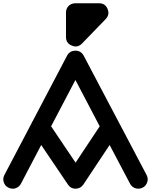

<svg xmlns="http://www.w3.org/2000/svg" viewBox="-50 -1106 931 1184"><path d="M-26.9 17.1C-22.5 32.2 -13.2 43.5 1 50.8C9.3 55.2 18.1 57.6 27.3 57.6C33.2 58.1 39.1 57.1 44.9 55.2C60.1 50.3 71.8 41 79.1 26.9L204.1 -211.9L369.1 32.2C380.4 49.3 395.5 57.6 415.5 57.6H416.5C436.5 57.1 452.6 48.8 463.9 32.2L626 -211.9L752 26.9C759.3 41 771 50.8 786.1 55.2C792 56.6 797.9 57.6 803.7 57.6C813 57.6 821.8 55.2 830.1 50.8C844.2 43.5 853.5 32.2 857.9 17.1C859.9 11.2 860.8 5.4 860.8 -0.5C860.8 -9.8 858.4 -18.6 854 -26.9L465.8 -763.2C454.6 -783.2 438 -793.5 415.5 -793.5H414.6C391.6 -793 374.5 -783.2 363.8 -763.2L150.9 -357.9C147.5 -353 145 -348.1 143.1 -342.8L-22.9 -26.9C-27.3 -18.6 -29.8 -9.8 -29.8 -0.5C-29.8 5.4 -28.8 11.2 -26.9 17.1ZM415 -612.8 564.9 -327.1 416 -103 265.1 -327.1ZM356.9 -877.9C356.9 -852.1 369.1 -834 393.1 -824.7C401.4 -821.3 409.2 -819.3 416.5 -819.3C431.2 -819.3 444.3 -825.7 456.1 -837.9L602.1 -988.8C613.3 -1000.5 618.7 -1013.2 618.7 -1026.9C618.7 -1034.2 616.7 -1042.5 613.3 -1050.8C604 -1074.2 586.4 -1085.9 561 -1085.9H415C381.8 -1085.9 356.9 -1062 356.9 -1028.8Z"/></svg>

Font: Nemoy
Style: Bold
Weight: 700
Designer: BSozoo
Foundry: BSozoo
Version: Version 001.000